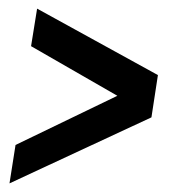

<svg xmlns="http://www.w3.org/2000/svg" viewBox="-20 -524 404 445"><path d="M331 -252 2 -99 16 -188 252 -302 52 -417 66 -504 346 -350Z"/></svg>

Font: Georama ExtraCondensed SemiBold
Style: Italic
Weight: 600
Width: 2
Italic angle: -9°
Designer: Jean-Baptiste Levee
Foundry: Production Type
Version: Version 1.000